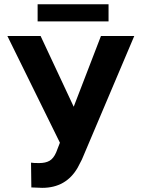

<svg xmlns="http://www.w3.org/2000/svg" viewBox="-20 -882 671 912"><path d="M15.1 0ZM330.1 -375 459.5 -710.9H617.7L369.1 -124.5L349.1 -85.9Q293.9 10.3 180.2 10.3L128.9 8.3L127.4 -109.4Q139.2 -107.4 165.5 -107.4Q196.3 -107.4 215.1 -118.2Q233.9 -128.9 246.6 -157.7L264.6 -204.1L15.1 -710.9H172.9ZM495.6 -780.3H158.7V-861.8H495.6Z"/></svg>

Font: Roboto
Style: Bold
Weight: 700
Designer: Google
Version: Version 2.134; 2016; ttfautohint (v1.6)